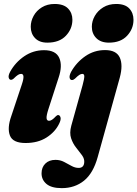

<svg xmlns="http://www.w3.org/2000/svg" viewBox="-20 -711 693 968"><path d="M218.5 -496Q178.5 -496 156.8 -518.8Q135 -541.5 135 -576Q135 -604.5 149.5 -631Q164 -657.5 191.2 -674.2Q218.5 -691 255.5 -691Q301 -691 323 -668.2Q345 -645.5 345 -611.5Q345 -565.5 312.2 -530.8Q279.5 -496 218.5 -496ZM224 -160.5Q213.5 -128 214.8 -115Q216 -102 227.5 -102Q241 -102 261 -124Q268 -131 273 -131Q281.5 -131 285 -119.5Q288.5 -108 278 -87Q257.5 -45 214.2 -17.5Q171 10 109 10Q44.5 10 30 -27.8Q15.5 -65.5 37 -126L90.5 -286.5Q108 -338.5 86.5 -338.5Q79 -338.5 70.8 -333.5Q62.5 -328.5 48 -314Q41 -308.5 36 -308.5Q27 -308.5 24 -319.2Q21 -330 31 -349Q57.5 -397 102.5 -427.5Q147.5 -458 202 -458Q261.5 -458 278.8 -419Q296 -380 275.5 -319.5ZM529 -496Q488 -496 465.5 -518.8Q443 -541.5 443 -576Q443 -604.5 458 -630.8Q473 -657 500.5 -674Q528 -691 566 -691Q610.5 -691 631.8 -668.2Q653 -645.5 653 -611Q653 -565.5 620.8 -530.8Q588.5 -496 529 -496ZM584 -320 472.5 81Q450 162.5 403.5 200Q357 237.5 291.5 237.5Q239.5 237.5 214.5 216.5Q189.5 195.5 189.5 163Q189.5 132.5 208.5 113.8Q227.5 95 260 95Q283 95 302.8 105.2Q322.5 115.5 340.5 125.5Q358.5 135.5 376.5 135.5Q401.5 135.5 404.5 110Q407 90.5 393.8 72.2Q380.5 54 364 33.5Q347.5 13 338.5 -13.8Q329.5 -40.5 339.5 -77.5L396.5 -282Q405 -313.5 405 -326Q405 -338.5 395 -338.5Q388.5 -338.5 380.2 -333.5Q372 -328.5 358 -314.5Q353.5 -311 350.2 -309.2Q347 -307.5 342.5 -307.5Q334 -307.5 331.2 -318Q328.5 -328.5 338 -348Q365 -396.5 409.8 -427.5Q454.5 -458.5 509.5 -458.5Q566.5 -458.5 583.8 -421Q601 -383.5 584 -320Z"/></svg>

Font: Fraunces 144pt Soft Black
Style: Italic
Weight: 900
Italic angle: -16°
Version: Version 1.000;[b76b70a41]